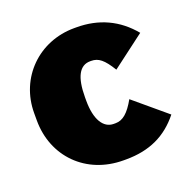

<svg xmlns="http://www.w3.org/2000/svg" viewBox="-103 -630 725 740"><g transform="rotate(-20 259.5 -260.0)"><path d="M282 12H292C389 12 460 -22 515 -91L383 -202C356 -154 332 -133 302 -133H294C252 -133 225 -176 225 -253V-267C225 -351 248 -391 291 -391H295C325 -391 345 -375 375 -326L510 -428C453 -497 378 -532 286 -532H277C132 -532 20 -422 20 -277V-247C20 -99 128 12 282 12Z"/></g></svg>

Font: Fixel Text Black
Style: Regular
Weight: 900
Width: 4
Designer: AlfaBravo + MacPaw
Foundry: Kyrylo Tkachov, Marchela Mozhyna, Serhii Makarenko, Maria Weinstein, Zakhar Kryvoshyya
Version: Version 1.211